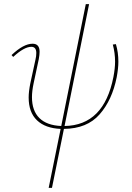

<svg xmlns="http://www.w3.org/2000/svg" viewBox="-20 -622 640 931"><path d="M554 -323Q554 -291 546 -248Q524 -137 463 -67.5Q402 2 290 3L232 289H216L274 3Q200 0 159.5 -38.5Q119 -77 119 -149Q119 -178 127 -218L152 -333Q156 -349 156 -365Q156 -395 132 -395Q97 -395 44 -346L36 -355Q94 -410 138 -410Q172 -410 172 -371Q172 -357 168 -335L143 -218Q135 -180 135 -151Q135 -85 171 -49.5Q207 -14 277 -11L396 -602H412L293 -11Q484 -14 530 -249Q538 -291 538 -323Q538 -365 527 -406L542 -408Q554 -368 554 -323Z"/></svg>

Font: Ysabeau Thin
Style: Italic
Weight: 200
Italic angle: -12°
Designer: Christian Thalmann (Catharsis Fonts)
Version: Version 0.003